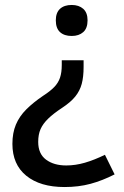

<svg xmlns="http://www.w3.org/2000/svg" viewBox="-20 -572 499 774"><path d="M317 -302Q317 -262 309.5 -234Q302 -206 283.5 -183Q265 -160 230 -137Q195 -114 174 -93.5Q153 -73 143.5 -51.5Q134 -30 134 0Q134 48 165.5 71.5Q197 95 247 95Q284 95 322 84Q360 73 403 52L442 131Q393 156 345 169Q297 182 240 182Q142 182 86 136.5Q30 91 30 8Q30 -36 44 -69.5Q58 -103 86 -131Q114 -159 154 -186Q182 -204 198.5 -221Q215 -238 222 -259Q229 -280 229 -310V-329H317ZM333 -490Q333 -458 315.5 -442.5Q298 -427 269 -427Q239 -427 222 -442.5Q205 -458 205 -490Q205 -521 222 -536.5Q239 -552 269 -552Q298 -552 315.5 -536.5Q333 -521 333 -490Z"/></svg>

Font: Noto Sans Hebrew Thin Medium
Style: Regular
Weight: 500
Version: Version 3.001